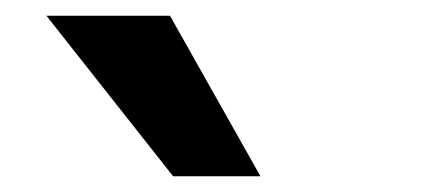

<svg xmlns="http://www.w3.org/2000/svg" viewBox="-20 -790 540 244"><path d="M200 -566 39 -770H196L311 -566Z"/></svg>

Font: Nunito Sans 7pt SemiExpanded
Style: Bold
Weight: 700
Width: 6
Designer: Vernon Adams
Foundry: Vernon Adams
Version: Version 3.101;gftools[0.9.27]